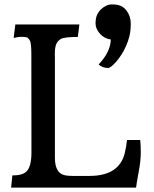

<svg xmlns="http://www.w3.org/2000/svg" viewBox="-20 -860 707 879"><path d="M431.6 -564.9Q485.8 -622.1 487.3 -679.2Q457.5 -683.1 437.5 -705.6Q417.5 -728.5 417.5 -752.2Q417.5 -775.9 423.8 -790.5Q430.2 -805.2 441.4 -816.4Q465.8 -839.8 492.2 -839.8Q518.6 -839.8 533.4 -832.8Q548.3 -825.7 558.6 -812.5Q578.6 -786.6 578.6 -752.7Q578.6 -718.8 572.5 -694.3Q566.4 -669.9 556.6 -648.2Q546.9 -626.5 534.9 -608.2Q522.9 -589.8 511.2 -576.7Q486.3 -548.8 475.1 -548.8Q449.2 -548.8 431.6 -564.9ZM622.1 -219.2Q624.5 -192.4 624.5 -163.6Q624.5 -123 615.2 -75.2Q604 -13.7 603 -1H30.8L36.6 -57.1Q83.5 -56.2 102.5 -76.2Q124 -99.1 124 -162.6L123.5 -610.4Q123.5 -663.1 116.7 -674.8Q109.9 -686.5 102.3 -689Q94.7 -691.4 81.3 -691.4Q67.9 -691.4 58.1 -689.5Q46.4 -686.5 42.5 -686.5L50.3 -748H343.3L336.4 -690.9Q273.4 -690.9 257.8 -681.2Q242.2 -671.4 236.6 -655.8Q231 -640.1 231 -613.3L231.4 -598.1V-137.7Q231.4 -65.4 279.3 -57.1Q293.5 -54.7 309.6 -54.7H390.1Q524.4 -54.7 550.8 -157.7Q558.1 -187.5 561.5 -219.2Z"/></svg>

Font: HeadlandOne
Style: Regular
Weight: 400
Designer: Gary Lonergan
Foundry: Sorkin Type Co.
Version: Version 1.002